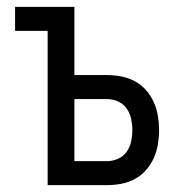

<svg xmlns="http://www.w3.org/2000/svg" viewBox="-20 -540 540 560"><path d="M119 0V-450H24V-520H197V-321H292Q313 -321 334 -317Q355 -313 373.5 -303Q392 -293 406 -277Q420 -261 428.5 -242Q437 -223 440.5 -202Q444 -181 444 -161Q444 -140 440.5 -119Q437 -98 428.5 -79Q420 -60 406 -44Q392 -28 373.5 -18Q355 -8 334 -4Q313 0 292 0ZM197 -70H292Q309 -70 324.5 -77Q340 -84 349.5 -97.5Q359 -111 362.5 -127.5Q366 -144 366 -161Q366 -177 362.5 -193.5Q359 -210 349.5 -223.5Q340 -237 324.5 -244Q309 -251 292 -251H197Z"/></svg>

Font: Iosevka Curly
Style: Regular
Weight: 400
Monospace: yes
Designer: Belleve Invis
Foundry: Belleve Invis
Version: Version 22.1.2; ttfautohint (v1.8.4)